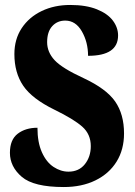

<svg xmlns="http://www.w3.org/2000/svg" viewBox="-20 -744 544 774"><path d="M20 -128Q20 -181 51.5 -205Q83 -229 131 -229Q131 -170 149 -130Q167 -90 196 -71Q225 -52 256 -52Q298 -52 322 -82Q346 -112 346 -155Q346 -203 311.5 -233.5Q277 -264 199 -302Q109 -346 73.5 -398.5Q38 -451 38 -526Q38 -586 67.5 -630.5Q97 -675 148 -699.5Q199 -724 263 -724Q327 -724 370.5 -706.5Q414 -689 435 -661Q456 -633 456 -601Q456 -519 335 -519Q335 -574 310 -617.5Q285 -661 243 -661Q211 -661 190.5 -638.5Q170 -616 170 -574Q170 -534 200 -501.5Q230 -469 317 -429Q409 -386 444.5 -334.5Q480 -283 480 -206Q480 -141 450 -92.5Q420 -44 365 -17Q310 10 237 10Q116 10 68 -31Q20 -72 20 -128Z"/></svg>

Font: Noto Serif CondBlack
Style: Regular
Weight: 900
Width: 3
Designer: Monotype Design Team
Foundry: Monotype Imaging Inc.
Version: Version 1.001